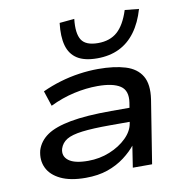

<svg xmlns="http://www.w3.org/2000/svg" viewBox="-85 -850 916 941"><g transform="rotate(-10 373.0 -379.5)"><path d="M267 9Q191 9 143 -14Q95 -37 76.5 -76Q58 -115 70 -163Q84 -207 124.5 -235Q165 -263 243 -277.5Q321 -292 446 -292H558L548 -224H428Q342 -224 289.5 -217.5Q237 -211 211.5 -195.5Q186 -180 177 -152Q167 -116 196 -93.5Q225 -71 293 -71Q350 -71 400.5 -91.5Q451 -112 485 -145.5Q519 -179 525 -218L541 -317Q550 -376 513.5 -400Q477 -424 401 -424Q344 -424 283.5 -410.5Q223 -397 163 -368L138 -444Q181 -464 228 -478Q275 -492 323.5 -499Q372 -506 418 -506Q498 -506 553.5 -489Q609 -472 634 -430Q659 -388 648 -314L598 0H502L519 -110L522 -111Q498 -80 461 -52Q424 -24 376.5 -7.5Q329 9 267 9ZM424 -558Q361 -558 325 -581Q289 -604 276.5 -649Q264 -694 272 -761L346 -768Q338 -696 359 -663.5Q380 -631 441 -631Q500 -631 537 -663.5Q574 -696 597 -768L667 -761Q648 -695 614.5 -649.5Q581 -604 533.5 -581Q486 -558 424 -558Z"/></g></svg>

Font: Nunito Sans 7pt Expanded Medium
Style: Italic
Weight: 500
Width: 7
Italic angle: -9°
Designer: Vernon Adams
Foundry: Vernon Adams
Version: Version 3.101;gftools[0.9.27]